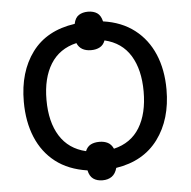

<svg xmlns="http://www.w3.org/2000/svg" viewBox="-56 -829 938 945"><g transform="rotate(-5 412.5 -356.5)"><path d="M413 60Q385 60 367 47Q349 34 343 5Q249 -9 186.5 -57.5Q124 -106 92 -183Q60 -260 60 -359Q60 -506 131.5 -602.5Q203 -699 343 -719Q349 -749 367.5 -761Q386 -773 413 -773Q440 -773 458 -761Q476 -749 483 -719Q574 -706 637 -657.5Q700 -609 732.5 -532.5Q765 -456 765 -358Q765 -211 693 -113.5Q621 -16 485 5Q477 34 458.5 47Q440 60 413 60ZM344 -90Q353 -112 370.5 -121Q388 -130 413 -130Q437 -130 454.5 -121Q472 -112 482 -90Q567 -110 609.5 -179.5Q652 -249 652 -358Q652 -466 609.5 -535.5Q567 -605 482 -625Q474 -603 456 -593Q438 -583 413 -583Q360 -583 343 -624Q258 -604 215 -535Q172 -466 172 -358Q172 -249 215.5 -179.5Q259 -110 344 -90Z"/></g></svg>

Font: Noto Sans Medium
Style: Regular
Weight: 500
Designer: Monotype Design Team
Foundry: Monotype Imaging Inc.
Version: Version 2.007